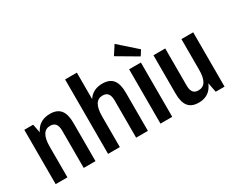

<svg xmlns="http://www.w3.org/2000/svg" viewBox="-106 -1218 2022 1653"><g transform="rotate(-30 904.5 -391.5)"><path d="M344 -370Q344 -415 327 -437Q310 -459 274 -459Q228 -459 205 -420.5Q182 -382 182 -306L140 -236V-289Q140 -418 186.5 -483.5Q233 -549 324 -549Q394 -549 427.5 -508Q461 -467 461 -382V0H344ZM65 -540H153L182 -392V0H65Z M865 -370Q865 -415 848 -437Q831 -459 795 -459Q749 -459 726 -420.5Q703 -382 703 -306L661 -236V-289Q661 -418 707.5 -483.5Q754 -549 845 -549Q915 -549 948.5 -508Q982 -467 982 -382V0H865ZM586 -740H703V-375V0H586Z M1224 -540V0H1107V-540ZM1282 -638 1249 -586 1050 -703 1108 -792Z M1466 -170Q1466 -127 1482.5 -105.5Q1499 -84 1535 -84Q1581 -84 1604 -121.5Q1627 -159 1627 -234L1662 -304V-251Q1662 -123 1617.5 -57Q1573 9 1485 9Q1415 9 1382 -32Q1349 -73 1349 -158V-540H1466ZM1744 0H1656L1627 -148V-540H1744Z"/></g></svg>

Font: Pathway Extreme Condensed SemiBold
Style: Regular
Weight: 600
Width: 3
Version: Version 1.001;gftools[0.9.26]